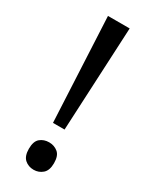

<svg xmlns="http://www.w3.org/2000/svg" viewBox="-191 -760 652 820"><g transform="rotate(30 134.5 -350.0)"><path d="M163 -201H106L81 -714H188ZM72 -54Q72 -91 90 -106Q108 -121 134 -121Q159 -121 177.5 -106Q196 -91 196 -54Q196 -18 177.5 -2Q159 14 134 14Q108 14 90 -2Q72 -18 72 -54Z"/></g></svg>

Font: Noto Sans Khojki
Style: Regular
Weight: 400
Designer: Monotype Design Team
Foundry: Monotype Imaging Inc.
Version: Version 2.003; ttfautohint (v1.8.4.7-5d5b)